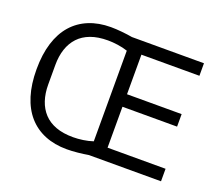

<svg xmlns="http://www.w3.org/2000/svg" viewBox="-119 -882 1224 1067"><g transform="rotate(20 492.5 -349.0)"><path d="M495 0Q467 5 431.5 8.5Q396 12 367 12Q295 12 237.5 -11.5Q180 -35 140 -80.5Q100 -126 79 -193.5Q58 -261 58 -349Q58 -437 79 -504.5Q100 -572 140 -617.5Q180 -663 237.5 -686.5Q295 -710 367 -710Q396 -710 431.5 -706.5Q467 -703 495 -698H921V-624H578V-390H901V-316H578V-74H921V0ZM377 -63Q405 -63 436 -67.5Q467 -72 494 -81V-617Q467 -626 436 -630.5Q405 -635 377 -635Q318 -635 275 -619Q232 -603 204 -573Q176 -543 162 -501Q148 -459 148 -407V-291Q148 -239 162 -197Q176 -155 204 -125Q232 -95 275 -79Q318 -63 377 -63Z"/></g></svg>

Font: IBM Plex Sans
Style: Regular
Weight: 400
Designer: Mike Abbink, Paul van der Laan, Pieter van Rosmalen
Foundry: Bold Monday
Version: Version 3.005